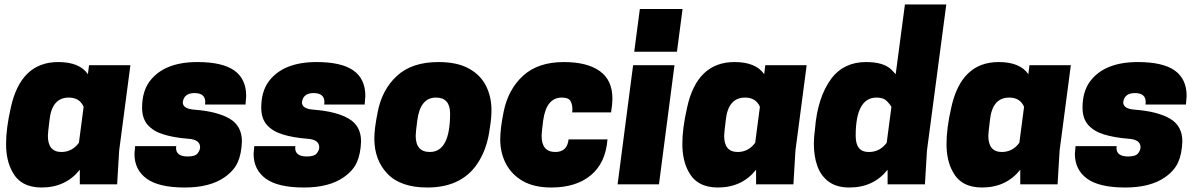

<svg xmlns="http://www.w3.org/2000/svg" viewBox="-20 -820 5333 854"><path d="M560 -530H376ZM165 14Q72 14 35 -56Q7 -106 7 -180Q7 -249 28 -341Q72 -544 239 -544Q334 -544 371 -490L376 -530H560L510 -150L501 0H335V-65Q272 14 165 14ZM253 -144Q301 -144 331 -185L352 -345Q334 -386 286 -386Q210 -386 200 -284Q193 -228 193 -216Q193 -144 253 -144Z M802 14Q686 14 632 -25.5Q578 -65 578 -136L581 -170H764L763 -162Q763 -124 815 -124Q848 -124 859 -138Q870 -152 870 -165Q870 -200 815 -203Q753 -208 707.5 -222Q662 -236 637 -264.5Q612 -293 612 -341Q612 -411 644 -456Q708 -544 858 -544Q969 -544 1022 -506.5Q1075 -469 1075 -393L1072 -355H892L893 -366Q893 -406 845 -406Q798 -406 793 -365Q793 -335 847 -332Q947 -324 1001.5 -292Q1056 -260 1056 -191Q1054 -135 1037 -97.5Q1020 -60 978 -31Q913 14 802 14Z M1332 14Q1216 14 1162 -25.5Q1108 -65 1108 -136L1111 -170H1294L1293 -162Q1293 -124 1345 -124Q1378 -124 1389 -138Q1400 -152 1400 -165Q1400 -200 1345 -203Q1283 -208 1237.5 -222Q1192 -236 1167 -264.5Q1142 -293 1142 -341Q1142 -411 1174 -456Q1238 -544 1388 -544Q1499 -544 1552 -506.5Q1605 -469 1605 -393L1602 -355H1422L1423 -366Q1423 -406 1375 -406Q1328 -406 1323 -365Q1323 -335 1377 -332Q1477 -324 1531.5 -292Q1586 -260 1586 -191Q1584 -135 1567 -97.5Q1550 -60 1508 -31Q1443 14 1332 14Z M1881 14Q1762 14 1703.5 -47Q1645 -108 1645 -204Q1645 -248 1660 -322Q1679 -421 1745.5 -482.5Q1812 -544 1930 -544Q2013 -544 2065 -515.5Q2117 -487 2141.5 -438.5Q2166 -390 2166 -330Q2166 -297 2160 -259L2158 -246Q2148 -169 2115 -111Q2045 14 1881 14ZM1892 -144Q1982 -144 1982 -315Q1982 -386 1919 -386Q1849 -386 1836 -284Q1829 -231 1829 -216Q1829 -144 1892 -144Z M2432 14Q2356 14 2306 -14.5Q2256 -43 2230.5 -91.5Q2205 -140 2205 -200Q2205 -248 2220 -322Q2240 -422 2306.5 -483Q2373 -544 2488 -544Q2591 -544 2647.5 -504Q2704 -464 2704 -381Q2704 -358 2698 -320H2525L2526 -333Q2526 -357 2517 -371.5Q2508 -386 2479 -386Q2410 -386 2396 -284Q2389 -230 2389 -216Q2389 -144 2450 -144Q2503 -144 2509 -200H2682Q2674 -96 2608.5 -41Q2543 14 2432 14Z M2911 0H2727L2796 -530H2980ZM2991 -590H2801L2826 -780H3016Z M3568 -530H3384ZM3173 14Q3080 14 3043 -56Q3015 -106 3015 -180Q3015 -249 3036 -341Q3080 -544 3247 -544Q3342 -544 3379 -490L3384 -530H3568L3518 -150L3509 0H3343V-65Q3280 14 3173 14ZM3261 -144Q3309 -144 3339 -185L3360 -345Q3342 -386 3294 -386Q3218 -386 3208 -284Q3201 -228 3201 -216Q3201 -144 3261 -144Z M3758 14Q3701 14 3666 -12Q3631 -38 3615.5 -81.5Q3600 -125 3600 -180Q3600 -211 3605 -246Q3616 -387 3678 -471Q3734 -544 3832 -544Q3912 -544 3946 -509L3964 -490L4005 -800H4189L4103 -150L4094 0H3928V-65Q3865 14 3758 14ZM3846 -144Q3893 -144 3924 -185L3945 -345Q3939 -356 3924 -371Q3909 -386 3879 -386Q3786 -386 3786 -216Q3786 -144 3843 -144Z M4743 -530H4559ZM4348 14Q4255 14 4218 -56Q4190 -106 4190 -180Q4190 -249 4211 -341Q4255 -544 4422 -544Q4517 -544 4554 -490L4559 -530H4743L4693 -150L4684 0H4518V-65Q4455 14 4348 14ZM4436 -144Q4484 -144 4514 -185L4535 -345Q4517 -386 4469 -386Q4393 -386 4383 -284Q4376 -228 4376 -216Q4376 -144 4436 -144Z M4985 14Q4869 14 4815 -25.5Q4761 -65 4761 -136L4764 -170H4947L4946 -162Q4946 -124 4998 -124Q5031 -124 5042 -138Q5053 -152 5053 -165Q5053 -200 4998 -203Q4936 -208 4890.5 -222Q4845 -236 4820 -264.5Q4795 -293 4795 -341Q4795 -411 4827 -456Q4891 -544 5041 -544Q5152 -544 5205 -506.5Q5258 -469 5258 -393L5255 -355H5075L5076 -366Q5076 -406 5028 -406Q4981 -406 4976 -365Q4976 -335 5030 -332Q5130 -324 5184.5 -292Q5239 -260 5239 -191Q5237 -135 5220 -97.5Q5203 -60 5161 -31Q5096 14 4985 14Z"/></svg>

Font: Tanohe Sans ExtraBold
Style: Italic
Weight: 800
Designer: Village Type and Design LLC & Cristiano Sobral
Foundry: Cooper Hewitt Smithsonian Design Museum
Version: Version 1.00;September 29, 2021;FontCreator 13.0.0.2655 64-b